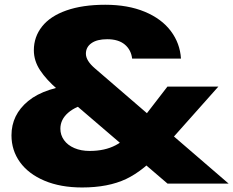

<svg xmlns="http://www.w3.org/2000/svg" viewBox="-20 -787 1000 823"><path d="M439.4 -618.9Q395.9 -618.9 372.1 -602Q348.2 -585.2 348.2 -556.7Q348.2 -526.8 387.2 -493.6L960 0H698.1L227.1 -403.5Q179 -444.9 152.1 -485.5Q125.1 -526.2 125.1 -571.5Q125.1 -629.1 160.4 -673.6Q195.6 -718 264.8 -742.3Q333.9 -766.6 431.2 -766.6Q528.6 -766.6 600.8 -736.5Q672.9 -706.4 712.3 -653.8Q751.7 -601.3 755.7 -535.7H546.4Q542 -573.4 514.8 -596.2Q487.6 -618.9 439.4 -618.9ZM916 -415.8 674.1 -143.9Q597.6 -56.3 520.7 -19.8Q443.7 16.6 331.9 16.6Q239.4 16.6 170.7 -12.4Q102.1 -41.4 65.6 -92Q29.2 -142.6 29.2 -206.9Q29.2 -295.2 101.1 -354.2Q172.9 -413.2 321.9 -426.7L364.6 -344.5Q305.1 -332.6 272 -303.6Q238.8 -274.6 238.8 -235.2Q238.8 -208.3 254.4 -186.5Q270 -164.6 298.6 -152.3Q327.1 -140 364.1 -140Q429.4 -140 475.8 -164.5Q522.1 -188.9 557.7 -234.3L697.7 -415.8Z"/></svg>

Font: Unbounded Variable
Style: Regular
Weight: 400
Designer: Luke Prowse, Jean-Baptiste Morizot, Fátima Lázaro, Florian Runge
Foundry: NaN
Version: Version 1.600;FEAKit 1.0